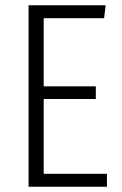

<svg xmlns="http://www.w3.org/2000/svg" viewBox="-20 -705 460 725"><path d="M378.9 -685.1 373 -636.2H145V-378.9H341.8V-331.1H145V-48.8H383.8V0H87.9V-685.1Z"/></svg>

Font: Fira Sans Compressed Light
Style: Regular
Weight: 300
Width: 1
Designer: Carrois Corporate & Edenspiekermann AG
Foundry: Carrois Corporate GbR & Edenspiekermann AG
Version: Version 4.203;PS 004.203;hotconv 1.0.88;makeotf.lib2.5.64775